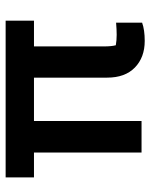

<svg xmlns="http://www.w3.org/2000/svg" viewBox="52 -562 521 664"><g transform="rotate(-90 312.0 -229.5)"><path d="M376 -119V-372H226V0H117V-372H31V-470H573V-372H484V-129Q484 -104 488 -89Q505 -86 524 -86Q542 -86 566 -88V2Q541 11 503 11Q446 11 411 -23Q376 -57 376 -119Z"/></g></svg>

Font: Athiti SemiBold
Style: Regular
Weight: 600
Designer: CadsonDemak Team
Foundry: CadsonDemak
Version: Version 1.033